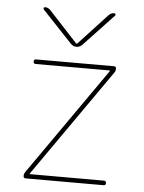

<svg xmlns="http://www.w3.org/2000/svg" viewBox="-53 -793 629 836"><g transform="rotate(5 261.0 -375.0)"><path d="M87 -28 415 -497V-499Q415 -500 414 -500H91Q81 -500 81 -510Q81 -520 91 -520H431Q441 -520 441 -510Q441 -500 435 -492L107 -23V-21Q107 -20 108 -20H431Q441 -20 441 -10Q441 0 431 0H91Q81 0 81 -10Q81 -20 87 -28ZM236 -601 105 -740Q103 -743 104.5 -746.5Q106 -750 110 -750Q123 -750 133 -740L259 -604H261H263L389 -740Q399 -750 412 -750Q416 -750 418 -746.5Q420 -743 417 -740L286 -601Q275 -590 261 -590Q247 -590 236 -601Z"/></g></svg>

Font: Rounded Mplus 1c Thin
Style: Regular
Weight: 250
Version: Version 1.059.20150529